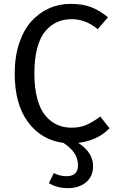

<svg xmlns="http://www.w3.org/2000/svg" viewBox="-20 -721 600 982"><path d="M540 -64.9Q479 -2 379.9 9.8Q456.1 58.1 456.1 128.9Q456.1 179.7 421.1 210.4Q386.2 241.2 326.2 241.2Q272.5 241.2 230 215.8L254.9 164.1Q286.1 180.2 319.8 180.2Q378.9 180.2 378.9 124Q378.9 57.6 304.2 9.8Q190.9 -4.9 123 -96.9Q55.2 -189 55.2 -345.2Q55.2 -430.2 77.9 -498.8Q100.6 -567.4 139.6 -611.1Q178.7 -654.8 230.2 -678Q281.7 -701.2 340.8 -701.2Q402.3 -701.2 445.1 -684.8Q487.8 -668.5 532.2 -632.8L480 -571.8Q417.5 -623 347.2 -623Q306.2 -623 272.9 -608.4Q239.7 -593.8 212.6 -562.5Q185.5 -531.2 170.7 -476.1Q155.8 -420.9 155.8 -345.2Q155.8 -272.5 170.2 -218Q184.6 -163.6 210.9 -131.3Q237.3 -99.1 271 -83.5Q304.7 -67.9 346.2 -67.9Q390.1 -67.9 423.1 -82.8Q456.1 -97.7 493.2 -125Z"/></svg>

Font: FiraGO
Style: Regular
Weight: 400
Designer: bBox Type
Foundry: bBox Type GmbH
Version: Version 1.001;PS 001.001;hotconv 1.0.88;makeotf.lib2.5.64775